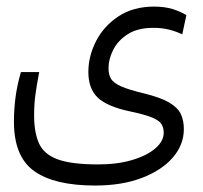

<svg xmlns="http://www.w3.org/2000/svg" viewBox="-20 -407 626 591"><path d="M272.5 164.1Q147.5 164.1 85.2 119.6Q22.9 75.2 22.9 -32.7Q22.9 -70.3 27.8 -107.7Q32.7 -145 44.4 -185.1H100.6Q92.8 -144 88.9 -114.7Q85 -85.4 85 -52.2Q85 1.5 100.3 34.9Q115.7 68.4 158.2 83.7Q200.7 99.1 282.2 99.1Q340.8 99.1 386.2 85.7Q431.6 72.3 457.8 50Q483.9 27.8 483.9 1.5Q483.9 -13.7 477.1 -24.9Q470.2 -36.1 447.8 -45.4Q425.3 -54.7 378.4 -64.5Q310.1 -79.1 281 -106.4Q252 -133.8 252 -185.5Q252 -233.9 275.6 -280.3Q299.3 -326.7 344.7 -356.7Q390.1 -386.7 454.6 -386.7Q486.3 -386.7 511 -379.2Q535.6 -371.6 553.7 -360.4L541 -301.3Q521.5 -310.5 500 -315.9Q478.5 -321.3 452.1 -321.3Q403.8 -321.3 373.3 -301.8Q342.8 -282.2 328.4 -253.4Q314 -224.6 314 -197.3Q314 -177.2 321.8 -164.3Q329.6 -151.4 352.8 -141.1Q376 -130.9 422.9 -119.6Q474.6 -106.9 501 -91.3Q527.3 -75.7 536.6 -55.9Q545.9 -36.1 545.9 -9.8Q545.9 38.6 512 77.9Q478 117.2 416.7 140.6Q355.5 164.1 272.5 164.1Z"/></svg>

Font: CaskaydiaCove NFP Light
Style: Regular
Weight: 300
Designer: Aaron Bell
Foundry: Saja Typeworks
Version: Version 2111.001; VTT 6.35;Nerd Fonts 3.1.1